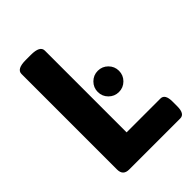

<svg xmlns="http://www.w3.org/2000/svg" viewBox="-206 -799 895 895"><g transform="rotate(-45 242.0 -351.0)"><path d="M163 -702Q223 -702 223 -670V-131H446Q476 -131 476 -81V-50Q476 0 446 0H109Q69 0 69 -40V-670Q69 -702 129 -702ZM331 -429Q360 -429 380.5 -408.5Q401 -388 401 -359Q401 -330 380.5 -309.5Q360 -289 331 -289Q302 -289 281.5 -309.5Q261 -330 261 -359Q261 -388 281.5 -408.5Q302 -429 331 -429Z"/></g></svg>

Font: Asap VF Beta
Style: Regular
Weight: 400
Designer: Pablo Cosgaya
Foundry: Pablo Cosgaya
Version: Version 1.007